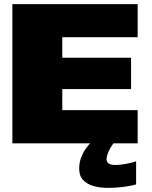

<svg xmlns="http://www.w3.org/2000/svg" viewBox="-20 -695 736 931"><path d="M40 0H647.5V-161H282V-263H615.5V-415H282V-514.5H647.5V-675H40ZM502 216Q533.5 216 562.5 213Q591.5 210 612.5 205.8Q633.5 201.5 640 199V87Q632.5 90 615.5 94.2Q598.5 98.5 577.8 101.8Q557 105 538.5 105Q516 105 506.2 97Q496.5 89 496.5 77Q496.5 66 501.8 51.5Q507 37 515.2 22.5Q523.5 8 530.5 0H417Q406.5 10.5 394 28.8Q381.5 47 372.8 70.8Q364 94.5 364 122Q364 159 384.2 179.2Q404.5 199.5 436 207.8Q467.5 216 502 216Z"/></svg>

Font: Anybody SemiExpanded Black
Style: Regular
Weight: 900
Width: 6
Version: Version 1.113;gftools[0.9.25]